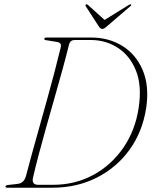

<svg xmlns="http://www.w3.org/2000/svg" viewBox="-20 -875 712 895"><path d="M5.5 -6Q5.5 -11.5 20 -13L59.5 -17.5Q75 -19 84.8 -26.8Q94.5 -34.5 100.5 -52.5Q112 -97 128.2 -155.8Q144.5 -214.5 163 -280.5Q181.5 -346.5 200 -413Q218.5 -479.5 234.5 -540.5Q250.5 -601.5 262 -650Q266 -664.5 261.8 -671.2Q257.5 -678 242.5 -680L202.5 -686.5Q192.5 -687.5 189.5 -689.2Q186.5 -691 186.5 -694.5Q186.5 -700 198.5 -700H406Q487 -700 550.5 -660.8Q614 -621.5 645.2 -548Q676.5 -474.5 661.5 -372Q644.5 -261 584 -177.2Q523.5 -93.5 430.8 -46.8Q338 0 224 0H14.5Q5.5 0 5.5 -6ZM227 -13.5Q330 -13.5 414.8 -59.5Q499.5 -105.5 555.2 -186.8Q611 -268 626.5 -373.5Q642 -476.5 613.5 -546.5Q585 -616.5 528.8 -652.5Q472.5 -688.5 404 -688.5H328Q308 -688.5 302 -668.5Q290 -619.5 272.8 -556.2Q255.5 -493 235.5 -423.2Q215.5 -353.5 196 -284.2Q176.5 -215 160.2 -153.2Q144 -91.5 133.5 -45.5Q127 -13.5 158 -13.5ZM478 -752Q464.5 -740 457 -740Q448.5 -740 440.5 -752L380 -845.5Q376.5 -851 381 -854Q385 -856.5 390 -852L467.5 -782L580.5 -852Q588 -856.5 591 -854Q594.5 -851.5 587 -845.5Z"/></svg>

Font: Fraunces 72pt Thin
Style: Italic
Weight: 100
Italic angle: -16°
Version: Version 1.000;[b76b70a41]